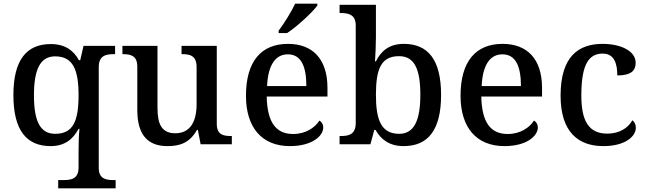

<svg xmlns="http://www.w3.org/2000/svg" viewBox="-20 -786 3523 1046"><path d="M297 240H610V195H599C555 195 518 187 518 129V-420C518 -482 555 -491 600 -491H607V-536H435L417 -458H410C381 -511 334 -546 257 -546C125 -546 53 -460 53 -268C53 -75 125 10 256 10C333 10 378 -28 408 -84H413C409 -53 408 9 408 43V126C408 187 371 195 326 195H297ZM281 -57C198 -57 165 -127 165 -267C165 -405 198 -479 280 -479C378 -479 408 -406 408 -267C408 -126 378 -57 281 -57Z M892 10C956 10 1012 -5 1053 -78H1058L1073 0H1243V-45H1239C1196 -45 1161 -52 1161 -111V-536H969V-491H972C1015 -491 1051 -483 1051 -421V-219C1051 -123 1016 -60 935 -60C860 -60 838 -111 838 -198V-536H647V-491H650C695 -491 728 -481 728 -422V-187C728 -50 786 10 892 10Z M1498 -619V-606H1544C1600 -642 1684 -721 1709 -756V-766H1588C1567 -721 1527 -657 1498 -619ZM1559 10C1683 10 1741 -47 1741 -91C1741 -110 1731 -124 1720 -129C1696 -91 1646 -56 1577 -56C1485 -56 1436 -117 1433 -260H1764V-307C1764 -466 1682 -547 1549 -547C1403 -547 1320 -452 1320 -264C1320 -91 1407 10 1559 10ZM1649 -317H1435C1440 -429 1479 -490 1548 -490C1622 -490 1649 -422 1649 -317Z M2179 10C2311 10 2383 -76 2383 -269C2383 -462 2311 -547 2180 -547C2102 -547 2057 -510 2028 -452H2023C2025 -476 2028 -546 2028 -580V-760H1830V-715H1837C1880 -715 1918 -706 1918 -647V-116C1918 -54 1881 -45 1837 -45H1830V0H1998L2019 -78H2026C2055 -26 2102 10 2179 10ZM2155 -57C2057 -57 2028 -132 2028 -269C2028 -412 2057 -480 2154 -480C2237 -480 2270 -411 2270 -270C2270 -132 2237 -57 2155 -57Z M2728 10C2852 10 2910 -47 2910 -91C2910 -110 2900 -124 2889 -129C2865 -91 2815 -56 2746 -56C2654 -56 2605 -117 2602 -260H2933V-307C2933 -466 2851 -547 2718 -547C2572 -547 2489 -452 2489 -264C2489 -91 2576 10 2728 10ZM2818 -317H2604C2609 -429 2648 -490 2717 -490C2791 -490 2818 -422 2818 -317Z M3267 10C3386 10 3444 -43 3444 -90C3444 -108 3437 -122 3425 -131C3402 -88 3353 -58 3289 -58C3188 -58 3147 -126 3147 -266C3147 -443 3192 -494 3264 -494C3326 -494 3343 -440 3343 -375C3415 -375 3443 -399 3443 -444C3443 -510 3359 -547 3263 -547C3133 -547 3034 -480 3034 -265C3034 -67 3130 10 3267 10Z"/></svg>

Font: Noto Serif Vithkuqi Medium
Style: Regular
Weight: 500
Version: Version 1.005